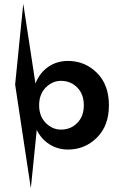

<svg xmlns="http://www.w3.org/2000/svg" viewBox="-20 -800 642 1040"><path d="M348 10Q293 10 248.5 -18Q204 -46 179 -96L147 220L62 -342L106 -780L172 -348Q195 -406 241.5 -438Q288 -470 348 -470Q440 -470 505 -405.5Q570 -341 570 -230Q570 -119 505 -54.5Q440 10 348 10ZM310 -362Q264 -362 228 -326Q192 -290 192 -230Q192 -170 228 -134Q264 -98 310 -98Q363 -98 398.5 -134Q434 -170 434 -230Q434 -290 398.5 -326Q363 -362 310 -362Z"/></svg>

Font: Renner*
Style: Semi
Weight: 600
Version: Version 003.000 ; ttfautohint (v0.97) -l 8 -r 50 -G 200 -x 1